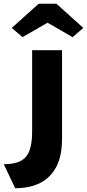

<svg xmlns="http://www.w3.org/2000/svg" viewBox="-20 -800 468 1030"><path d="M61.2 209.6 0.4 80.8Q58.2 80.8 91.3 63.1Q124.4 45.3 138.4 7.1Q152.4 -31 152.4 -93.2V-530.7H312.8V-55Q312.8 34.8 282.7 93.4Q252.6 151.9 196.8 180.8Q141 209.6 61.2 209.6ZM100.7 -600.7 43.2 -650.3 187.5 -780H282.7L426.9 -650.3L369.4 -600.7L220.1 -686.9H250.1Z"/></svg>

Font: Lexend Exa
Style: Regular
Weight: 400
Designer: Bonnie Shaver-Troup, Thomas Jockin
Foundry: Lexend
Version: Version 1.007